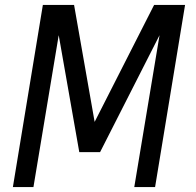

<svg xmlns="http://www.w3.org/2000/svg" viewBox="-20 -755 790 775"><path d="M32 0 153 -735H279L362 -263L602 -735H727L606 0H522L624 -613L384 -141H300L217 -613L115 0Z"/></svg>

Font: Zed Sans Extended
Style: Italic
Weight: 400
Width: 7
Italic angle: -9°
Designer: Belleve Invis
Foundry: Belleve Invis
Version: Version 1.0.0; ttfautohint (v1.8.4)